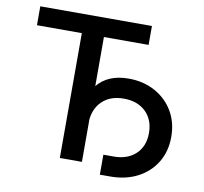

<svg xmlns="http://www.w3.org/2000/svg" viewBox="-84 -819 1015 957"><g transform="rotate(10 423.5 -340.5)"><path d="M43.9 -631.8V-727.5H608.9V-631.8H382.8V0H271V-631.8ZM481.9 47.4V-53.7H534.2Q604 -53.7 645.5 -93Q687 -132.3 687 -199.2Q687 -266.6 645.5 -306.6Q604 -346.7 534.2 -346.7Q463.4 -346.7 422.4 -304.7Q381.3 -262.7 381.3 -189.9H327.6Q327.6 -314.9 381.6 -382.1Q435.5 -449.2 541 -449.2Q615.7 -449.2 674.3 -417.2Q732.9 -385.3 766.4 -329.1Q799.8 -272.9 799.8 -199.2Q799.8 -126 765.9 -70.3Q731.9 -14.6 672.1 16.4Q612.3 47.4 534.2 47.4Z"/></g></svg>

Font: Inter Medium
Style: Regular
Weight: 500
Designer: Rasmus Andersson
Foundry: rsms
Version: Version 4.001;git-9221beed3